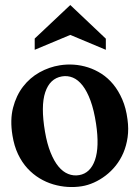

<svg xmlns="http://www.w3.org/2000/svg" viewBox="-20 -742 564 775"><path d="M494.6 -260.3Q500 -221.7 495.1 -187.7Q490.2 -153.8 478 -125.2Q465.8 -96.7 447.3 -73.5Q428.7 -50.3 406.2 -33.2Q383.8 -16.1 359.1 -5.1Q334.5 5.9 310.1 9.8Q282.7 14.2 253.4 12.5Q224.1 10.7 195.1 2.2Q166 -6.3 139.4 -22.5Q112.8 -38.6 90.6 -62.7Q68.4 -86.9 52.7 -119.9Q37.1 -152.8 30.3 -195.3Q20 -257.8 32.7 -307.1Q45.4 -356.4 73 -392.3Q100.6 -428.2 139.6 -450Q178.7 -471.7 221.7 -478.5Q249 -482.9 278.1 -481Q307.1 -479 335.4 -470Q363.8 -460.9 389.9 -444.1Q416 -427.2 437.3 -401.4Q458.5 -375.5 473.6 -340.6Q488.8 -305.7 494.6 -260.3ZM299.8 -35.2Q344.7 -43 363.3 -95.9Q381.8 -148.9 367.7 -242.7Q359.4 -297.4 345.5 -335.4Q331.5 -373.5 313.5 -396.7Q295.4 -419.9 274.2 -428.7Q252.9 -437.5 230 -433.6Q181.2 -425.3 162.6 -369.6Q144 -314 161.6 -210.4Q169.9 -161.6 184.1 -126.5Q198.2 -91.3 216.1 -69.8Q233.9 -48.3 255.4 -39.8Q276.9 -31.2 299.8 -35.2ZM407.2 -541 263.7 -601.1 120.1 -541V-586.4L263.7 -721.7L407.2 -585.9Z"/></svg>

Font: Varendra
Style: Regular
Weight: 700
Designer: Jacob Thomas
Foundry: Bangla Type Foundry
Version: Version 1.008